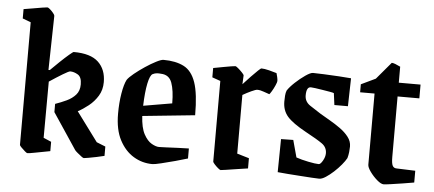

<svg xmlns="http://www.w3.org/2000/svg" viewBox="-47 -750 1947 861"><g transform="rotate(5 926.5 -319.5)"><path d="M355 10Q352 10 343.5 3.5Q335 -3 326 -10.5Q317 -18 314 -22L206 -184V-221Q232 -230 256.5 -241.5Q281 -253 297 -271Q313 -289 313 -318Q313 -351 295.5 -361.5Q278 -372 261 -372Q255 -372 228.5 -356Q202 -340 169 -318L168 -65L203 -50V-8Q160 0 134.5 5Q109 10 101 10Q98 10 89.5 2.5Q81 -5 73 -13Q65 -21 65 -24V-576L28 -590V-632Q47 -635 70 -639Q93 -643 111 -646Q129 -649 134 -649Q138 -649 146 -642Q154 -635 161 -626.5Q168 -618 168 -614L163 -370H169Q188 -389 210 -410Q232 -431 249 -445.5Q266 -460 269 -460Q345 -460 380 -427Q415 -394 415 -337Q415 -302 398.5 -275Q382 -248 357.5 -228.5Q333 -209 310 -197L407 -66L447 -50V-8Q432 -4 412 0Q392 4 375.5 7Q359 10 355 10Z M821 -29Q799 -22 765.5 -13Q732 -4 703 3Q674 10 664 10Q618 10 579 -13.5Q540 -37 515.5 -83.5Q491 -130 491 -202Q491 -251 498 -293Q505 -335 516 -356Q524 -368 545.5 -385.5Q567 -403 592.5 -420Q618 -437 640.5 -448.5Q663 -460 673 -460Q728 -460 764.5 -441.5Q801 -423 818.5 -372.5Q836 -322 836 -225L600 -201Q603 -148 618.5 -119.5Q634 -91 653.5 -80Q673 -69 687 -69Q692 -69 717 -70Q742 -71 772 -72.5Q802 -74 821 -74ZM630 -392Q618 -386 610 -347.5Q602 -309 600 -247L729 -269Q729 -327 716.5 -361.5Q704 -396 667 -397Q659 -398 649.5 -397.5Q640 -397 630 -392Z M971 10Q968 10 959 2.5Q950 -5 942.5 -13.5Q935 -22 935 -25V-388L898 -401V-443Q898 -443 911.5 -445.5Q925 -448 943.5 -451.5Q962 -455 977.5 -457.5Q993 -460 997 -460Q1000 -460 1009.5 -452Q1019 -444 1028 -434.5Q1037 -425 1037 -422L1035 -382Q1052 -401 1069.5 -419Q1087 -437 1099 -448.5Q1111 -460 1114 -460Q1127 -460 1149 -454.5Q1171 -449 1183 -445Q1185 -439 1187.5 -428Q1190 -417 1190 -410Q1190 -405 1183.5 -390Q1177 -375 1169 -362Q1161 -349 1159 -348Q1149 -351 1133 -357Q1117 -363 1104 -363Q1097 -363 1077.5 -354Q1058 -345 1039 -334V-70L1093 -54V-8Q1093 -8 1076 -5.5Q1059 -3 1036 0.5Q1013 4 994 7Q975 10 971 10Z M1415 10Q1405 10 1381.5 8.5Q1358 7 1329 5Q1300 3 1272.5 1Q1245 -1 1227 -3L1229 -152L1284 -153L1305 -76Q1328 -68 1360 -61.5Q1392 -55 1407 -55Q1415 -55 1425 -72.5Q1435 -90 1435 -106Q1435 -133 1412.5 -149Q1390 -165 1338 -193Q1276 -227 1252.5 -254Q1229 -281 1229 -321Q1229 -334 1230 -347.5Q1231 -361 1235 -371Q1246 -388 1268 -408.5Q1290 -429 1312.5 -444.5Q1335 -460 1346 -460Q1362 -460 1395.5 -458.5Q1429 -457 1463.5 -455Q1498 -453 1518 -451L1515 -325H1454L1447 -378Q1443 -380 1428 -382.5Q1413 -385 1395 -388Q1377 -391 1362 -393Q1347 -395 1342 -395Q1322 -395 1322 -357Q1322 -329 1346.5 -312.5Q1371 -296 1395 -281Q1415 -269 1439.5 -255Q1464 -241 1487 -224.5Q1510 -208 1525 -188.5Q1540 -169 1540 -146Q1540 -135 1538.5 -121Q1537 -107 1533 -93Q1526 -80 1511.5 -62.5Q1497 -45 1479 -28.5Q1461 -12 1444 -1Q1427 10 1415 10Z M1705 10Q1693 10 1675 -5.5Q1657 -21 1643 -40.5Q1629 -60 1629 -72V-392H1564V-428L1629 -459L1694 -536Q1700 -536 1710.5 -532Q1721 -528 1733 -522V-450H1831V-388H1733V-116Q1733 -87 1738.5 -76.5Q1744 -66 1757 -66L1841 -63V-10Q1819 -6 1790 -1.5Q1761 3 1736.5 6.5Q1712 10 1705 10Z"/></g></svg>

Font: Grenze Gotisch Medium
Style: Regular
Weight: 500
Designer: Renata Polastri
Foundry: Omnibus-Type
Version: Version 1.001